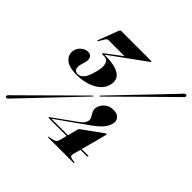

<svg xmlns="http://www.w3.org/2000/svg" viewBox="-184 -878 1059 1059"><g transform="rotate(45 346.0 -348.0)"><path d="M405 -147Q406 -150 407.2 -151.5Q408.5 -153 410.5 -154.5L525 -237.5Q528 -239.5 530.5 -240.5Q533 -241.5 534.5 -241.5Q538 -241.5 537 -237L482.5 -33Q479.5 -23 482.5 -17.5Q485.5 -12 493 -10L519.5 -5Q523 -3.5 522.5 -2Q521.5 0.5 517.5 0.5H320.5Q316 0.5 316.5 -2Q317.5 -3.5 323 -5L348.5 -10Q358.5 -12.5 365.2 -17.5Q372 -22.5 375 -33ZM382.5 -182Q394.5 -191 402 -199.8Q409.5 -208.5 412.5 -221Q416.5 -234 408.8 -246.8Q401 -259.5 394 -274.2Q387 -289 392 -307Q398 -329.5 418.2 -346Q438.5 -362.5 467.5 -362.5Q498 -362.5 511.8 -345.8Q525.5 -329 518.5 -305Q512.5 -282 494.5 -260.5Q476.5 -239 433 -208.5L251.5 -79.5L251 -85.5H547.5Q549.5 -85.5 550.2 -84.5Q551 -83.5 550.5 -82Q549 -77.5 544 -77.5H246Q244.5 -77.5 244 -78.2Q243.5 -79 244 -80.5Q244.5 -81.5 245 -82.8Q245.5 -84 247 -84.5ZM365.5 -363.5Q363.5 -362 362.2 -361.2Q361 -360.5 360 -362Q358.5 -362.5 358.8 -364Q359 -365.5 361.5 -367.5Q366 -372 390.2 -397.5Q414.5 -423 450 -460Q485.5 -497 524.5 -537.8Q563.5 -578.5 598 -614.5Q632.5 -650.5 654.5 -673.8Q676.5 -697 678 -699Q682.5 -704 687.8 -705Q693 -706 696 -702.5Q699 -700 697.8 -694.8Q696.5 -689.5 692 -686Q690.5 -684.5 667.5 -662Q644.5 -639.5 609 -604.5Q573.5 -569.5 533.5 -530Q493.5 -490.5 457 -454.2Q420.5 -418 395.5 -393.2Q370.5 -368.5 365.5 -363.5ZM328.5 -334.5Q330.5 -337 332.8 -337.8Q335 -338.5 335.5 -337.5Q337 -337 336 -335Q335 -333 332.5 -331Q328 -326.5 303.8 -301Q279.5 -275.5 243.8 -238Q208 -200.5 169 -159.2Q130 -118 95.2 -81.8Q60.5 -45.5 38 -21.8Q15.5 2 14 3.5Q10 8 4.8 8.8Q-0.5 9.5 -3.5 7Q-6.5 4.5 -5 -0.5Q-3.5 -5.5 1.5 -10.5Q3.5 -12 26.5 -35Q49.5 -58 85.2 -93.2Q121 -128.5 161 -168.5Q201 -208.5 237.5 -244.5Q274 -280.5 299.2 -305.5Q324.5 -330.5 328.5 -334.5ZM212 -538.5 210.5 -542Q213 -542 219.2 -542Q225.5 -542 227 -542Q298.5 -542 334.2 -518.5Q370 -495 357 -447.5Q346 -405 298.8 -379.8Q251.5 -354.5 186 -354.5Q125 -354.5 98.5 -379.5Q72 -404.5 81 -440Q86.5 -461.5 104.8 -475.8Q123 -490 142.5 -490Q160.5 -490 169 -476.8Q177.5 -463.5 172 -442L163 -408.5Q157.5 -388 164 -375Q170.5 -362 188.5 -362Q207 -362 222.8 -379.5Q238.5 -397 250.5 -444Q263 -488.5 254.5 -511.8Q246 -535 223 -535H208.5Q205.5 -535 204.2 -536.2Q203 -537.5 203.5 -539Q204 -540.5 205 -541.8Q206 -543 208 -544L305 -617.5L306.5 -614.5H176.5Q166.5 -614.5 160.5 -604.5L139.5 -570Q139 -569 137.8 -568.2Q136.5 -567.5 135.5 -567.5Q134 -567.5 133.8 -568.8Q133.5 -570 134 -571L179.5 -690.5Q181 -694.5 184 -697.2Q187 -700 190.5 -700H424Q426 -700 427 -699.2Q428 -698.5 427.5 -697Q427 -696 426 -694.5Q425 -693 422.5 -691.5Z"/></g></svg>

Font: Fraunces 120pt
Style: Bold Italic
Weight: 700
Italic angle: -16°
Version: Version 1.000;[b76b70a41]